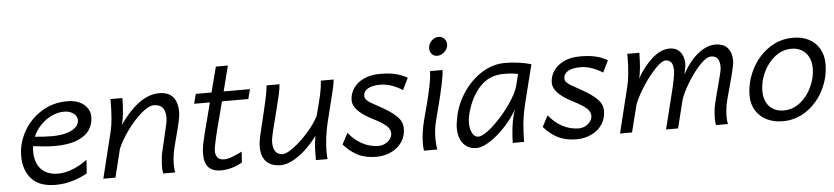

<svg xmlns="http://www.w3.org/2000/svg" viewBox="-43 -934 5153 1187"><g transform="rotate(-5 2534.0 -340.5)"><path d="M263.2 12.2Q161.6 12.2 113.3 -41.5Q64.9 -95.2 64.9 -184.1Q64.9 -261.2 104.5 -333.5Q144 -405.8 215.6 -451.2Q287.1 -496.6 377.4 -496.6Q425.8 -496.6 457.3 -480.2Q488.8 -463.9 503.4 -439.2Q518.1 -414.6 518.1 -389.2Q518.1 -342.8 493.9 -306.6Q469.7 -270.5 416 -249Q362.3 -227.5 277.8 -227.5Q227.5 -227.5 143.6 -238.3Q141.1 -219.7 141.1 -203.6Q141.1 -161.6 156.2 -128.2Q171.4 -94.7 203.1 -75.2Q234.9 -55.7 283.2 -55.7Q326.7 -55.7 376.5 -75.4Q426.3 -95.2 464.8 -126.5L459.5 -42Q422.4 -20 370.4 -3.9Q318.4 12.2 263.2 12.2ZM264.2 -289.6Q316.9 -289.6 355.2 -300.5Q393.6 -311.5 413.6 -330.6Q433.6 -349.6 433.6 -373Q433.6 -390.6 422.9 -404.5Q412.1 -418.5 393.6 -426.3Q375 -434.1 352.5 -434.1Q314.5 -434.1 276.6 -416.7Q238.8 -399.4 208 -367.9Q177.2 -336.4 159.7 -295.4Q219.7 -289.6 264.2 -289.6Z M926.3 -34.7Q926.3 -62 930.2 -98.6Q931.6 -113.8 937.5 -140.1Q943.4 -166.5 954.6 -211.9Q968.3 -269 974.4 -297.6Q980.5 -326.2 980.5 -340.8Q980.5 -384.8 962.4 -405Q944.3 -425.3 909.2 -425.3Q877 -425.3 830.6 -385.5Q784.2 -345.7 741.5 -286.6Q698.7 -227.5 676.8 -174.8L633.8 0H558.6L629.4 -288.1Q637.2 -318.8 641.4 -367.9Q645.5 -417 645.5 -469.2V-486.8H718.8L719.2 -471.2Q719.2 -435.5 714.4 -391.1Q709.5 -346.7 702.1 -321.3Q755.4 -400.4 818.8 -448.5Q882.3 -496.6 948.2 -496.6Q1061.5 -496.6 1061.5 -367.2Q1061.5 -347.2 1052 -305.2Q1042.5 -263.2 1025.9 -201.7Q1018.6 -174.3 1012.7 -150.4Q1006.8 -126.5 1005.9 -117.7Q1000 -75.2 1000 -51.8Q1000 -18.1 1005.4 0H930.2Q926.3 -23.4 926.3 -34.7Z M1289.1 12.2Q1240.2 12.2 1213.1 -13.2Q1186 -38.6 1186 -97.7Q1186 -119.1 1189.5 -142.6Q1193.4 -168 1206.5 -221.2Q1219.7 -274.4 1245.6 -372.1L1255.9 -412.6H1158.2L1173.8 -472.7H1271.5L1312 -629.9H1386.7L1346.7 -472.7H1509.8L1494.6 -412.6H1331.1L1320.3 -371.1Q1297.9 -288.1 1285.4 -237.3Q1272.9 -186.5 1264.6 -144.5Q1260.3 -126 1260.3 -108.9Q1260.3 -85.4 1272.5 -69.8Q1284.7 -54.2 1313 -54.2Q1334.5 -54.2 1356.7 -62.3Q1378.9 -70.3 1415.5 -87.4Q1418.5 -89.4 1425.3 -92.3L1420.4 -24.9Q1384.8 -4.9 1351.3 3.7Q1317.9 12.2 1289.1 12.2Z M1888.2 -150.4Q1852.1 -101.1 1811.5 -64.5Q1771 -27.8 1731.7 -7.8Q1692.4 12.2 1660.2 12.2Q1601.1 12.2 1570.1 -19.3Q1539.1 -50.8 1539.1 -111.8Q1539.1 -142.6 1550.8 -191.9L1584.5 -333Q1597.2 -385.7 1603.5 -416.5Q1609.9 -447.3 1614.3 -486.8H1694.3Q1692.9 -461.4 1685.8 -429.2Q1678.7 -397 1664.6 -341.3Q1638.2 -240.7 1627.9 -196.3Q1617.7 -151.9 1617.7 -132.3Q1617.7 -93.8 1633.5 -74.2Q1649.4 -54.7 1676.8 -54.7Q1701.7 -54.7 1747.1 -88.9Q1792.5 -123 1837.4 -173.8Q1882.3 -224.6 1905.8 -271Q1929.2 -356.9 1939 -401.4Q1948.7 -445.8 1951.2 -486.8H2030.8Q2028.3 -462.9 2019.8 -425.5Q2011.2 -388.2 1994.6 -323.2Q1988.8 -298.8 1982.4 -273.7Q1976.1 -248.5 1969.7 -222.2Q1959.5 -179.7 1953.6 -133.3Q1947.8 -86.9 1947.8 -48.8Q1947.8 -17.6 1950.2 0H1877.9Q1877.9 -52.7 1879.4 -81.5Q1880.9 -110.4 1888.2 -150.4Z M2313.5 -429.7Q2264.6 -429.7 2237.3 -413.8Q2210 -397.9 2210 -369.1Q2210 -356 2219.2 -345.5Q2228.5 -335 2247.8 -323.2Q2267.1 -311.5 2310.1 -288.6Q2370.1 -255.4 2403.3 -222.7Q2436.5 -189.9 2436.5 -147.9Q2436.5 -101.1 2412.1 -64.7Q2387.7 -28.3 2345.7 -8.1Q2303.7 12.2 2252.4 12.2Q2185.1 12.2 2137 -12.5Q2088.9 -37.1 2050.3 -82L2086.9 -151.4Q2120.1 -107.4 2168.9 -80.6Q2217.8 -53.7 2272.5 -53.7Q2293.5 -53.7 2312.7 -63.5Q2332 -73.2 2344 -89.8Q2356 -106.4 2356 -125.5Q2356 -143.6 2344 -159.2Q2332 -174.8 2307.1 -190.9Q2282.2 -207 2237.3 -230Q2129.9 -287.1 2129.9 -348.6Q2129.9 -386.7 2151.4 -420.7Q2172.9 -454.6 2215.8 -475.6Q2258.8 -496.6 2319.8 -496.6Q2379.4 -496.6 2420.9 -485.4Q2462.4 -474.1 2487.8 -457.5L2452.1 -384.3Q2426.3 -401.9 2389.2 -415.8Q2352.1 -429.7 2313.5 -429.7Z M2699.7 -692.9Q2720.7 -692.9 2734.6 -678Q2748.5 -663.1 2748.5 -642.6Q2748.5 -626.5 2739 -611.1Q2729.5 -595.7 2713.9 -586.4Q2698.2 -577.1 2680.7 -577.1Q2661.1 -577.1 2648.2 -591.8Q2635.3 -606.4 2635.3 -626Q2635.3 -642.6 2643.8 -658Q2652.3 -673.3 2667.2 -683.1Q2682.1 -692.9 2699.7 -692.9ZM2660.2 -260.3 2638.2 -174.3Q2625.5 -127 2625.5 -67.9Q2625.5 -30.3 2631.3 0H2548.8Q2545.4 -15.6 2545.4 -42.5Q2545.4 -73.2 2550.5 -111.6Q2555.7 -149.9 2565.9 -189L2585 -260.7Q2603 -327.1 2615.7 -388.9Q2628.4 -450.7 2628.4 -486.8H2706.1Q2706.5 -462.4 2693.1 -398.4Q2679.7 -334.5 2660.2 -260.3Z M3119.1 -166.5 3130.4 -205.6Q3104 -156.2 3057.6 -105.2Q3011.2 -54.2 2960.9 -21Q2910.6 12.2 2874 12.2Q2841.3 12.2 2816.2 -3.2Q2791 -18.6 2776.9 -48.6Q2762.7 -78.6 2762.7 -120.6Q2762.7 -149.4 2773.4 -198.2Q2790 -274.4 2836.7 -343Q2883.3 -411.6 2950.7 -454.1Q3018.1 -496.6 3094.2 -496.6Q3137.7 -496.6 3179.7 -490.7Q3221.7 -484.9 3256.8 -474.6L3201.2 -252.4Q3180.7 -170.4 3175.3 -111.8Q3169.9 -53.2 3169.9 0H3099.6Q3099.6 -38.6 3105.2 -88.1Q3110.8 -137.7 3119.1 -166.5ZM3079.1 -429.7Q2991.2 -429.7 2933.3 -368.2Q2875.5 -306.6 2848.6 -205.6Q2840.3 -173.3 2840.3 -146Q2840.3 -107.4 2854.2 -82.3Q2868.2 -57.1 2890.1 -57.1Q2922.4 -57.1 2980.2 -108.9Q3038.1 -160.6 3088.6 -231.2Q3139.2 -301.8 3151.9 -352.1L3169.4 -421.9Q3152.8 -425.3 3133.1 -427.5Q3113.3 -429.7 3079.1 -429.7Z M3555.7 -429.7Q3506.8 -429.7 3479.5 -413.8Q3452.1 -397.9 3452.1 -369.1Q3452.1 -356 3461.4 -345.5Q3470.7 -335 3490 -323.2Q3509.3 -311.5 3552.2 -288.6Q3612.3 -255.4 3645.5 -222.7Q3678.7 -189.9 3678.7 -147.9Q3678.7 -101.1 3654.3 -64.7Q3629.9 -28.3 3587.9 -8.1Q3545.9 12.2 3494.6 12.2Q3427.2 12.2 3379.2 -12.5Q3331.1 -37.1 3292.5 -82L3329.1 -151.4Q3362.3 -107.4 3411.1 -80.6Q3460 -53.7 3514.6 -53.7Q3535.6 -53.7 3554.9 -63.5Q3574.2 -73.2 3586.2 -89.8Q3598.1 -106.4 3598.1 -125.5Q3598.1 -143.6 3586.2 -159.2Q3574.2 -174.8 3549.3 -190.9Q3524.4 -207 3479.5 -230Q3372.1 -287.1 3372.1 -348.6Q3372.1 -386.7 3393.6 -420.7Q3415 -454.6 3458 -475.6Q3501 -496.6 3562 -496.6Q3621.6 -496.6 3663.1 -485.4Q3704.6 -474.1 3730 -457.5L3694.3 -384.3Q3668.5 -401.9 3631.3 -415.8Q3594.2 -429.7 3555.7 -429.7Z M4356.9 -34.7Q4356.9 -62 4360.8 -98.6Q4362.8 -116.2 4370.4 -147.5Q4377.9 -178.7 4391.1 -226.6Q4406.2 -283.2 4413.3 -312Q4420.4 -340.8 4420.4 -354Q4420.4 -391.6 4407.2 -408.4Q4394 -425.3 4366.7 -425.3Q4337.9 -425.3 4296.4 -381.1Q4254.9 -336.9 4218.3 -276.4Q4181.6 -215.8 4168.5 -173.3L4125.5 0H4050.8L4109.9 -237.8Q4119.6 -277.3 4125.7 -310.5Q4131.8 -343.8 4131.8 -356.9Q4131.8 -394 4119.6 -409.7Q4107.4 -425.3 4084 -425.3Q4062 -425.3 4023.2 -385.7Q3984.4 -346.2 3945.1 -286.9Q3905.8 -227.5 3883.3 -173.3L3839.8 0H3765.1L3835.9 -288.1Q3843.3 -317.9 3848.1 -366.2Q3853 -414.6 3853 -461.9Q3853 -477.5 3852.5 -486.8H3927.7L3927.2 -470.2Q3927.2 -432.6 3922.9 -388.9Q3918.5 -345.2 3911.1 -326.2Q3954.6 -402.8 4008.3 -449.7Q4062 -496.6 4114.7 -496.6Q4158.2 -496.6 4181.6 -467.8Q4205.1 -439 4205.1 -391.1Q4205.1 -383.3 4197.8 -348.6L4193.8 -328.1Q4217.3 -375 4250.7 -413.6Q4284.2 -452.1 4322.5 -474.4Q4360.8 -496.6 4397 -496.6Q4450.7 -496.6 4475.8 -467Q4501 -437.5 4501 -387.2Q4501 -368.2 4490.2 -324Q4479.5 -279.8 4460.4 -211.4Q4452.1 -181.6 4445.1 -154.8Q4438 -127.9 4436.5 -117.7Q4430.2 -71.3 4430.2 -51.8Q4430.2 -18.1 4435.5 0H4360.8Q4356.9 -23.4 4356.9 -34.7Z M4883.3 -496.6Q4937.5 -496.6 4979.5 -474.9Q5021.5 -453.1 5044.9 -412.6Q5068.4 -372.1 5068.4 -317.4Q5068.4 -235.8 5030.8 -159.7Q4993.2 -83.5 4925.8 -35.6Q4858.4 12.2 4773.9 12.2Q4719.7 12.2 4676.5 -9Q4633.3 -30.3 4608.4 -70.1Q4583.5 -109.9 4583.5 -163.6Q4583.5 -245.1 4621.6 -322.3Q4659.7 -399.4 4728 -448Q4796.4 -496.6 4883.3 -496.6ZM4664.6 -184.6Q4664.6 -144.5 4679.4 -115Q4694.3 -85.4 4721.7 -69.6Q4749 -53.7 4785.6 -53.7Q4843.3 -53.7 4889.4 -90.6Q4935.5 -127.4 4961.4 -184.6Q4987.3 -241.7 4987.3 -298.3Q4987.3 -338.4 4972.2 -368.2Q4957 -397.9 4929.7 -413.8Q4902.3 -429.7 4866.2 -429.7Q4809.1 -429.7 4762.9 -392.8Q4716.8 -356 4690.7 -299.1Q4664.6 -242.2 4664.6 -184.6Z"/></g></svg>

Font: Lesson One Light
Style: Italic
Weight: 300
Italic angle: -14°
Designer: But Ko, Victor Gaultney, Annie Olsen, Julie Remington, Don Collingsworth, Eric Hays, Becca Hirsbrunner
Version: Version 1.100